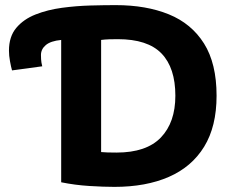

<svg xmlns="http://www.w3.org/2000/svg" viewBox="-20 -721 916 750"><path d="M427 9Q385 9 329 5.5Q273 2 219 -9V-565Q178 -561 159 -545Q140 -529 140 -506Q140 -501 140.5 -489.5Q141 -478 145 -462L27 -446Q23 -460 19 -482Q15 -504 15 -523Q15 -578 43.5 -612Q72 -646 119 -664.5Q166 -683 222 -690.5Q278 -698 333 -699.5Q388 -701 432 -701Q551 -701 639.5 -665Q728 -629 777 -551Q826 -473 826 -347Q826 -227 777.5 -148Q729 -69 639.5 -30Q550 9 427 9ZM435 -125Q552 -125 608.5 -184Q665 -243 665 -347Q665 -456 611 -512Q557 -568 440 -568Q424 -568 407 -567.5Q390 -567 375 -565V-127Q386 -126 400.5 -125.5Q415 -125 435 -125Z"/></svg>

Font: Ubuntu Sans ExtraBold
Style: Regular
Weight: 800
Designer: Dalton Maag Ltd
Foundry: Dalton Maag Ltd
Version: Version 1.006; ttfautohint (v1.8.4.7-5d5b)